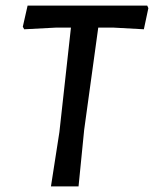

<svg xmlns="http://www.w3.org/2000/svg" viewBox="-20 -662 547 682"><path d="M503 -642 507 -633 491 -558 382 -564H329L279 -201L259 0H161L191 -193L232 -564H180L66 -558L61 -567L78 -642Z"/></svg>

Font: Alegreya Sans SC Medium
Style: Italic
Weight: 500
Italic angle: -7°
Designer: Juan Pablo del Peral
Foundry: Huerta Tipografica
Version: Version 2.007